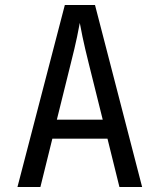

<svg xmlns="http://www.w3.org/2000/svg" viewBox="-20 -750 640 770"><path d="M50 0 240 -730H361L550 0H459L411 -194H190L142 0ZM208 -270H392L336 -495Q320 -559 311 -602Q302 -645 300 -658Q298 -645 289 -602Q280 -559 264 -496Z"/></svg>

Font: JetBrains Mono Zero
Style: Regular-Zero
Weight: 400
Designer: Philipp Nurullin, Konstantin Bulenkov
Foundry: JetBrains
Version: Version 2.211